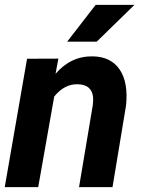

<svg xmlns="http://www.w3.org/2000/svg" viewBox="-21 -770 590 790"><path d="M219.2 -528.8 207.5 -466.3Q271 -540 361.3 -538.1Q436 -536.6 471.7 -483.4Q507.3 -430.2 497.6 -335.9L441.9 0H304.2L360.8 -337.4Q363.3 -356.4 361.8 -372.1Q355.5 -421.9 299.3 -423.3Q245.1 -425.3 202.1 -373L136.2 0H-1.5L90.3 -528.3ZM372.6 -750H532.2L377 -598.6H255.4Z"/></svg>

Font: RobotoInd
Style: Bold Italic
Weight: 700
Italic angle: -12°
Designer: Google
Version: Version 2.001150; 2014